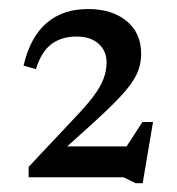

<svg xmlns="http://www.w3.org/2000/svg" viewBox="-20 -710 402 436"><path d="M246.5 -345.5 303.5 -433H327.5L304 -294H288L260.5 -307.5H45V-331L145 -437.5Q174 -467.5 190.8 -489.5Q207.5 -511.5 214.8 -530.2Q222 -549 222 -569Q222 -594 204 -610.5Q186 -627 153.5 -627Q120 -627 97 -610Q74 -593 61.5 -553L33.5 -561Q48.5 -625.5 85.5 -657.5Q122.5 -689.5 180 -689.5Q234 -689.5 267.2 -662.5Q300.5 -635.5 300.5 -588Q300.5 -562.5 289.8 -540.2Q279 -518 253.5 -490.8Q228 -463.5 183 -423L102.5 -350.5L100 -377.5H297.5Z"/></svg>

Font: Newsreader
Style: Regular
Weight: 400
Designer: Hugues Gentile
Foundry: Production Type
Version: Version 1.003